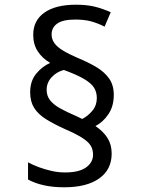

<svg xmlns="http://www.w3.org/2000/svg" viewBox="-20 -785 603 815"><path d="M253 10Q205 10 166.5 1.5Q128 -7 99 -23V-96Q119 -85 144.5 -75.5Q170 -66 198.5 -59.5Q227 -53 256 -53Q316 -53 345.5 -74.5Q375 -96 375 -128Q375 -151 364.5 -167.5Q354 -184 328 -200.5Q302 -217 258 -236Q209 -258 175.5 -279Q142 -300 125 -327Q108 -354 108 -393Q108 -441 133.5 -472Q159 -503 193 -518Q159 -538 140 -567.5Q121 -597 121 -637Q121 -698 168.5 -731.5Q216 -765 302 -765Q349 -765 383 -756.5Q417 -748 450 -733L424 -672Q394 -687 366 -694.5Q338 -702 299 -702Q247 -702 223 -685Q199 -668 199 -639Q199 -619 210.5 -602.5Q222 -586 246.5 -571Q271 -556 310 -539Q354 -521 388.5 -500.5Q423 -480 443 -452Q463 -424 463 -382Q463 -334 440 -300Q417 -266 385 -250Q419 -227 436.5 -199Q454 -171 454 -133Q454 -65 401 -27.5Q348 10 253 10ZM329 -280Q354 -293 372.5 -315.5Q391 -338 391 -369Q391 -394 379 -413Q367 -432 336.5 -450Q306 -468 251 -488Q220 -480 199 -457Q178 -434 178 -404Q178 -378 192.5 -359.5Q207 -341 234.5 -325.5Q262 -310 302 -293Z"/></svg>

Font: Noto Sans Mono SemiCondensed
Style: Regular
Weight: 400
Width: 4
Designer: Monotype Design Team
Foundry: Monotype Imaging Inc.
Version: Version 2.010